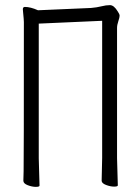

<svg xmlns="http://www.w3.org/2000/svg" viewBox="-20 -726 540 748"><path d="M134 -3Q134 2 119.5 2Q105 2 88 -4.5Q71 -11 71 -22Q71 -33 72 -59Q73 -85 73 -640Q73 -648 70 -678L69 -690Q69 -699 77 -699Q99 -699 128 -686L335 -695Q358 -697 375.5 -701.5Q393 -706 408.5 -706Q424 -706 439 -681Q446 -671 446 -664.5Q446 -658 441 -643.5Q436 -629 436 -617V-110L439 -4Q439 1 424.5 1Q410 1 393 -5.5Q376 -12 376 -22L378 -111V-645L131 -634V-109ZM69 -690Z"/></svg>

Font: LXGW WenKai Mono TC Light
Style: Regular
Weight: 300
Designer: LXGW / Fontworks Inc.
Foundry: LXGW / Fontworks Inc.
Version: Version 1.330